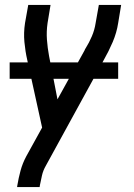

<svg xmlns="http://www.w3.org/2000/svg" viewBox="-20 -550 540 775"><path d="M49 205 50 198Q55 168 63 138.5Q71 109 86 81Q86 81 86 81Q86 81 86 81Q86 81 86 81Q86 81 86 81L150 -35L90 -308Q82 -343 78.5 -380.5Q75 -418 81 -457L94 -530H184L172 -457Q167 -423 169.5 -389.5Q172 -356 178 -324L212 -149L321 -346Q322 -348 322.5 -349.5Q323 -351 324 -353L325 -354Q340 -378 351 -404Q362 -430 366 -457L379 -530H469L457 -457Q451 -418 435 -380.5Q419 -343 399 -308L165 119Q154 138 149.5 158Q145 178 141 198L140 205ZM457 -232H19V-298H457Z"/></svg>

Font: Iosevka Curly Medium Oblique
Style: Regular
Weight: 500
Italic angle: -9°
Monospace: yes
Designer: Belleve Invis
Foundry: Belleve Invis
Version: Version 11.1.0; ttfautohint (v1.8.3)